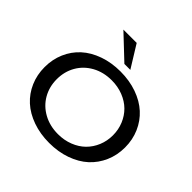

<svg xmlns="http://www.w3.org/2000/svg" viewBox="-252 -1280 1530 1530"><g transform="rotate(45 513.5 -514.5)"><path d="M293 -1043H442.9L559.1 -855H492.2ZM934.3 -549.6Q966.8 -475.1 966.8 -388.2Q966.8 -301.3 934.3 -227.1Q901.9 -152.8 843.8 -99.6Q785.6 -46.4 700.2 -16.1Q614.7 14.2 513.2 14.2Q411.6 14.2 326.4 -16.1Q241.2 -46.4 182.9 -99.6Q124.5 -152.8 92.3 -227.1Q60.1 -301.3 60.1 -388.2Q60.1 -475.1 92.3 -549.6Q124.5 -624 182.9 -677.2Q241.2 -730.5 326.4 -760.7Q411.6 -791 513.2 -791Q614.7 -791 700 -760.7Q785.2 -730.5 843.5 -677.2Q901.9 -624 934.3 -549.6ZM830.1 -388.2Q830.1 -452.1 806.9 -508.1Q783.7 -564 742.7 -604.5Q701.7 -645 642.1 -668.5Q582.5 -691.9 513.2 -691.9Q420.9 -691.9 348.4 -651.9Q275.9 -611.8 236.3 -542.7Q196.8 -473.6 196.8 -388.2Q196.8 -303.2 236.3 -234.1Q275.9 -165 348.4 -125Q420.9 -85 513.2 -85Q582.5 -85 642.1 -108.4Q701.7 -131.8 742.7 -172.4Q783.7 -212.9 806.9 -268.8Q830.1 -324.7 830.1 -388.2Z"/></g></svg>

Font: Sporting Grotesque
Style: Regular
Weight: 400
Designer: Lucas LE BIHAN
Foundry: Lucas LE BIHAN
Version: Version 2.001;PS 2.1;hotconv 1.0.88;makeotf.lib2.5.647800